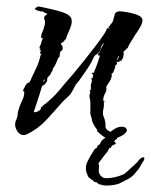

<svg xmlns="http://www.w3.org/2000/svg" viewBox="-20 -409 469 597"><path d="M328 23Q313 23 302.5 16Q292 9 281 -2L283 -4Q283 -5 281 -7Q274 -16 271.5 -21Q269 -26 267 -31Q266 -36 265 -41Q264 -46 261 -55Q260 -59 261 -60V-80Q261 -85 261 -89.5Q261 -94 260 -99Q259 -103 258.5 -106.5Q258 -110 258 -112Q258 -113 260 -119Q260 -122 261 -123Q259 -125 259 -126Q259 -126 259 -126.5Q259 -127 260 -128L261 -129Q261 -129 262 -130Q262 -131 263 -132Q262 -132 262 -133Q262 -135 263 -135Q261 -145 264 -150Q267 -156 264 -167H269V-174L270 -175L265 -182L272 -183V-184Q272 -185 273 -186Q284 -212 291 -237L285 -236V-243H287Q292 -251 296 -261Q298 -266 300 -269Q302 -272 303 -276L302 -275Q295 -268 294 -260Q293 -255 290.5 -251Q288 -247 284 -243Q280 -239 277 -238Q273 -235 271 -230Q262 -210 249.5 -192Q237 -174 225 -157Q223 -154 219 -150Q215 -146 213 -141Q210 -136 208 -131L202 -121Q200 -117 197 -114Q194 -111 190 -107L176 -94Q151 -65 124.5 -36.5Q98 -8 63 9Q60 10 58 10.5Q56 11 54 11Q42 11 34.5 0Q27 -11 27 -22Q27 -27 29 -33L33 -43Q35 -49 35 -54Q35 -59 37 -65Q40 -76 44 -85.5Q48 -95 53 -106Q53 -106 55 -115Q55 -122 56 -124Q51 -126 51 -127Q51 -128 52 -128V-129Q55 -135 59.5 -143.5Q64 -152 72 -153Q77 -164 81.5 -174Q86 -184 91 -194Q101 -213 106 -237L109 -241H107L104 -245L108 -251L102 -254L108 -257H104V-259Q103 -260 103 -262Q103 -264 104 -265Q108 -272 109 -279Q111 -287 115 -291H114L113 -290H111Q108 -290 108 -292V-293Q108 -304 114 -314Q115 -318 116 -321Q117 -324 118 -328Q119 -331 119.5 -334Q120 -337 120 -340Q120 -344 119 -346Q117 -350 117 -353Q117 -357 120.5 -360Q124 -363 127 -365V-366Q125 -367 119.5 -369.5Q114 -372 113 -372L114 -376Q112 -374 111 -374Q112 -374 111 -373H109Q106 -374 98 -376Q89 -378 89 -382Q89 -384 94 -386.5Q99 -389 101 -389Q115 -386 135.5 -381.5Q156 -377 174.5 -371Q193 -365 200 -355Q202 -352 202.5 -348.5Q203 -345 203 -342Q203 -333 198.5 -322Q194 -311 190 -302Q187 -296 187 -294Q187 -294 185 -288Q180 -283 178 -280Q174 -276 169 -274L170 -271L171 -270Q173 -268 173 -267Q175 -263 175 -259Q175 -257 174 -254Q173 -251 169 -250L167 -248H168Q166 -244 166 -241V-238Q166 -236 165 -233Q164 -230 161 -229Q159 -224 154.5 -213Q150 -202 146 -198L143 -192L144 -189L140 -186Q139 -179 132 -172Q125 -167 127 -158H125Q126 -157 126 -156Q126 -154 124 -154Q123 -151 120 -147.5Q117 -144 111 -142Q108 -131 102 -112.5Q96 -94 91 -79Q86 -64 85 -61Q86 -60 89 -60Q93 -60 101 -64.5Q109 -69 107 -76Q111 -76 114 -81Q118 -85 121 -86Q133 -96 144 -106.5Q155 -117 165 -129Q175 -141 185 -153Q195 -165 205 -176Q206 -177 217.5 -191Q229 -205 245 -225Q261 -245 277 -266Q293 -287 303 -302Q313 -317 312 -321H320L321 -320L323 -322L318 -321V-327H320Q322 -330 324 -333Q326 -336 328 -338Q331 -341 333 -350Q334 -354 335 -357.5Q336 -361 337 -365Q339 -372 348 -373L349 -374Q358 -374 376 -371Q394 -368 408.5 -362Q423 -356 423 -346Q423 -338 416.5 -326Q410 -314 402 -303Q398 -298 395 -292Q392 -286 388 -281Q381 -270 376 -258H373V-256Q371 -255 367.5 -251.5Q364 -248 362 -246H365Q365 -241 364 -238L363 -230L357 -220H352Q352 -216 347 -216Q344 -216 344 -218Q343 -218 343 -221Q343 -223 345 -223L350 -233L348 -235Q345 -228 343.5 -223Q342 -218 344 -210H343L344 -209L339 -207L338 -200L335 -191Q332 -181 326 -179L328 -175L325 -163L322 -159H323L310 -139Q311 -138 311 -134Q311 -126 307 -119Q303 -112 301 -103L302 -100L300 -98Q301 -98 301 -96L310 -93Q305 -93 303 -94V-87Q303 -83 303 -79.5Q303 -76 302 -72Q301 -68 300.5 -65Q300 -62 300 -58Q300 -50 303 -44Q305 -41 305.5 -37.5Q306 -34 307 -30Q308 -28 308 -23.5Q308 -19 308 -14Q309 -6 321.5 0Q334 6 342 6Q352 6 358 3Q364 0 372 -5L371 -4H375V-3Q370 8 354 15.5Q338 23 328 23ZM114 -154H115Q117 -158 119 -159L118 -163Q116 -160 114 -154ZM312 168Q300 168 294 165Q290 165 286 163Q285 162 284.5 161Q284 160 282 159Q281 158 277.5 157.5Q274 157 272 156Q271 155 271 154Q271 153 269 152L264 149Q255 143 253 138Q251 133 249 127.5Q247 122 247 116Q247 103 251.5 94.5Q256 86 261 76Q263 73 265 70Q267 67 269 63Q272 59 273.5 56Q275 53 279 52Q281 51 282 48Q283 45 284 44Q285 42 287 41.5Q289 41 290 40Q292 37 293.5 33Q295 29 298 27Q300 24 303 22.5Q306 21 309 18Q311 16 313 12.5Q315 9 316 8Q318 5 328 -2.5Q338 -10 344 -12Q350 -15 359 -15Q364 -15 368.5 -13Q373 -11 375 -3L365 4H361Q359 11 353 13Q351 13 351 13Q350 15 348.5 16Q347 17 345 19Q344 20 344 21.5Q344 23 342 24Q341 25 339.5 25.5Q338 26 337 28Q334 32 336.5 33Q339 34 340 36Q341 39 334 41Q327 43 325 50Q319 51 318 55Q317 59 313 64L303 76L286 99Q288 102 288 109Q288 112 287.5 115.5Q287 119 287 122Q287 127 290 133Q293 139 302 144Q304 145 312 145Q323 145 337 142Q351 139 364 133Q369 130 378.5 121.5Q388 113 397 104.5Q406 96 408 94Q417 80 426 80Q429 80 429 83Q429 86 426 92Q421 99 416 108.5Q411 118 403 126Q393 140 378.5 147.5Q364 155 356 159Q350 163 337 165.5Q324 168 312 168Z"/></svg>

Font: Water Brush
Style: Regular
Weight: 400
Designer: Robert E. Leuschke
Foundry: Robert E. Leuschke
Version: Version 1.010; ttfautohint (v1.8.4.7-5d5b)